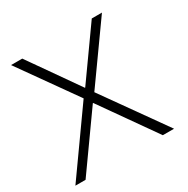

<svg xmlns="http://www.w3.org/2000/svg" viewBox="-157 -825 944 964"><g transform="rotate(-30 315.5 -343.0)"><path d="M326 -359 559 -686H500L298 -402H296L97 -686H32L264 -359L9 0H68L292 -315H294L516 0H581Z"/></g></svg>

Font: Chivo Light
Style: Regular
Weight: 300
Designer: Hector Gatti
Foundry: Omnibus-Type
Version: Version 1.003;PS 001.003;hotconv 1.0.70;makeotf.lib2.5.58329